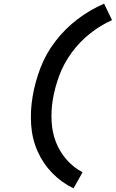

<svg xmlns="http://www.w3.org/2000/svg" viewBox="-20 -861 628 1042"><path d="M379 161 428 74Q379 48 341.5 5.5Q304 -37 283.5 -90Q263 -143 260 -203Q257 -263 267 -323Q278 -388 302.5 -453Q327 -518 369.5 -576Q412 -634 468 -678.5Q524 -723 588 -752L545 -841Q468 -808 400.5 -756.5Q333 -705 281 -637.5Q229 -570 199.5 -492.5Q170 -415 157 -337Q144 -261 149 -184.5Q154 -108 183.5 -41Q213 26 263.5 78Q314 130 379 161Z"/></svg>

Font: Iosevka Sparkle SmBdObl
Style: Regular
Weight: 600
Italic angle: -9°
Designer: Belleve Invis
Foundry: Belleve Invis
Version: Version 4.5.0; ttfautohint (v1.8.3)